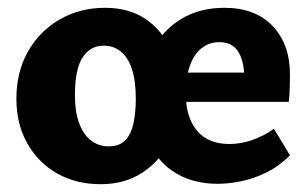

<svg xmlns="http://www.w3.org/2000/svg" viewBox="-20 -458 790 492"><path d="M238 14Q175 14 126.5 -13.5Q78 -41 50 -90.5Q22 -140 22 -205Q22 -274 52 -326.5Q82 -379 133.5 -408.5Q185 -438 249 -438Q311 -438 353.5 -409Q396 -380 418.5 -329.5Q441 -279 441 -214Q441 -149 416 -97.5Q391 -46 345.5 -16Q300 14 238 14ZM258 -83Q286 -83 301 -98.5Q316 -114 322 -142Q328 -170 328 -205Q328 -251 318 -281Q308 -311 289.5 -326Q271 -341 246 -341Q221 -341 204 -325.5Q187 -310 179.5 -282.5Q172 -255 172 -216Q172 -170 183.5 -140.5Q195 -111 214.5 -97Q234 -83 258 -83ZM538 13Q479 13 434.5 -12Q390 -37 365.5 -85Q341 -133 341 -200Q341 -270 367.5 -324Q394 -378 442 -408Q490 -438 555 -438Q634 -438 678.5 -391.5Q723 -345 723 -267Q723 -249 722.5 -232.5Q722 -216 720 -197H606V-257Q606 -301 590.5 -325.5Q575 -350 542 -350Q516 -350 496.5 -334.5Q477 -319 466.5 -289.5Q456 -260 456 -218Q456 -158 484.5 -123.5Q513 -89 568 -89Q597 -89 626 -99Q655 -109 682 -128L723 -60Q694 -31 660.5 -15Q627 1 595.5 7Q564 13 538 13ZM387 -197 404 -272H710V-197Z"/></svg>

Font: Ysabeau Office ExtraBold
Style: Regular
Weight: 800
Designer: Christian Thalmann (Catharsis Fonts)
Version: Version 2.001;gftools[0.9.30]; featfreeze: tnum,lnum,ss02